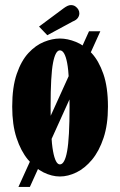

<svg xmlns="http://www.w3.org/2000/svg" viewBox="-20 -683 472 755"><path d="M52.5 52 330 -560H374.5L97.5 52ZM215.5 11Q184 11 151 -5.2Q118 -21.5 90 -55.2Q62 -89 45 -140.8Q28 -192.5 28 -263.5Q28 -340.5 45.8 -392.2Q63.5 -444 91.8 -474.5Q120 -505 152.8 -518.2Q185.5 -531.5 215.5 -531.5Q245.5 -531.5 278.5 -518.2Q311.5 -505 340 -474.5Q368.5 -444 386.5 -392.2Q404.5 -340.5 404.5 -263.5Q404.5 -192.5 387.2 -140.8Q370 -89 342 -55.2Q314 -21.5 280.8 -5.2Q247.5 11 215.5 11ZM215.5 -36.5Q234.5 -36.5 244 -88.8Q253.5 -141 253.5 -263.5Q253.5 -386.5 244 -435.8Q234.5 -485 215.5 -485Q198 -485 188.5 -435.8Q179 -386.5 179 -263.5Q179 -141 188.5 -88.8Q198 -36.5 215.5 -36.5ZM166 -544.5 133.5 -578.5 231 -651Q238.5 -656.5 245.5 -659.8Q252.5 -663 259 -663Q269 -663 276.5 -657.8Q284 -652.5 288 -645.5Q292 -638.5 292 -630.5Q292 -621 286 -612.5Q280 -604 266 -598.5Z"/></svg>

Font: Imbue Thin 10pt Black
Style: Regular
Weight: 900
Version: Version 1.102